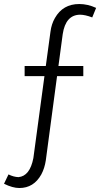

<svg xmlns="http://www.w3.org/2000/svg" viewBox="-72 -737 510 965"><path d="M158.2 69.3 214.8 -354.5H346.7V-405.3H221.7L243.2 -565.4Q257.8 -662.1 330.1 -663.1Q355.5 -663.1 391.6 -649.4L411.1 -697.3Q369.1 -716.8 326.2 -716.8Q244.1 -716.8 204.1 -646.5Q186.5 -616.2 181.6 -577.1L158.2 -405.3H51.8V-354.5H151.4L95.7 57.6Q78.1 148.4 20.5 153.3Q-3.9 152.3 -29.3 139.6L-51.8 186.5Q-8.8 208 25.4 208Q97.7 208 135.7 139.6Q152.3 108.4 158.2 69.3Z"/></svg>

Font: Yaldevi Colombo
Style: Regular
Weight: 400
Designer: Sol Matas, Denzil Rajitha, Kosala Senevirathne and Pathum Egodawatta
Foundry: Mooniak
Version: Version 1.020 ; ttfautohint (v1.6)